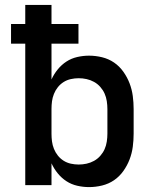

<svg xmlns="http://www.w3.org/2000/svg" viewBox="-20 -755 640 783"><path d="M343 8Q319 8 295 2.5Q271 -3 251 -16Q231 -29 215.5 -48Q200 -67 190 -89V0H83V-577H25V-657H83V-735H190V-657H300V-577H190V-431Q200 -453 215.5 -472Q231 -491 251 -504Q271 -517 295 -522.5Q319 -528 343 -528Q370 -528 396.5 -521.5Q423 -515 445 -500Q467 -485 483 -462.5Q499 -440 508.5 -415Q518 -390 521.5 -363.5Q525 -337 525 -310V-210Q525 -183 521.5 -156.5Q518 -130 508.5 -105Q499 -80 483 -57.5Q467 -35 445 -20Q423 -5 396.5 1.5Q370 8 343 8ZM301 -84Q317 -84 333 -87.5Q349 -91 363.5 -99Q378 -107 389 -119.5Q400 -132 406.5 -146.5Q413 -161 415.5 -177.5Q418 -194 418 -210V-310Q418 -326 415.5 -342.5Q413 -359 406.5 -373.5Q400 -388 389 -400.5Q378 -413 363.5 -421Q349 -429 333 -432.5Q317 -436 301 -436Q285 -436 269 -432.5Q253 -429 239.5 -420.5Q226 -412 216 -399.5Q206 -387 200 -372Q194 -357 192 -341.5Q190 -326 190 -310V-210Q190 -194 192 -178.5Q194 -163 200 -148Q206 -133 216 -120.5Q226 -108 239.5 -99.5Q253 -91 269 -87.5Q285 -84 301 -84Z"/></svg>

Font: Iosevka Custom SmBdEx
Style: Regular
Weight: 600
Width: 7
Monospace: yes
Designer: Belleve Invis
Foundry: Belleve Invis
Version: Version 11.2.4; ttfautohint (v1.8.4)